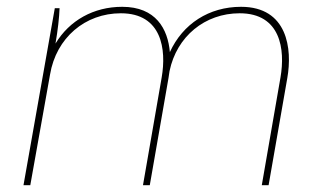

<svg xmlns="http://www.w3.org/2000/svg" viewBox="-20 -544 940 564"><path d="M49 0H69L127 -325C145 -433 230 -505 335 -505C456 -505 469 -398 455 -317L400 0H420L475 -315L478 -335C499 -437 582 -505 684 -505C805 -505 818 -398 804 -317L749 0H769L824 -315C839 -400 825 -524 688 -524C594 -524 517 -474 479 -391C473 -459 438 -524 339 -524C255 -524 184 -484 143 -416C150 -456 154 -493 155 -520H141Z"/></svg>

Font: Fixel Display Thin
Style: Italic
Weight: 100
Italic angle: -10°
Designer: AlfaBravo + MacPaw
Foundry: Kyrylo Tkachov, Marchela Mozhyna, Serhii Makarenko, Maria Weinstein, Zakhar Kryvoshyya
Version: Version 1.210;Glyphs 3.2 (3217)